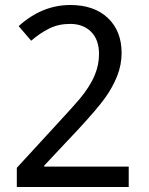

<svg xmlns="http://www.w3.org/2000/svg" viewBox="-20 -744 591 764"><path d="M492.2 0H46.9V-76.2L217.8 -262.2Q275.4 -324.7 296.4 -349.6Q317.4 -374.5 333 -399.4Q348.6 -424.3 357.4 -446Q366.2 -467.8 370.1 -487.8Q374 -507.8 374 -529.8Q374 -585.4 342.8 -617.2Q311.5 -648.9 258.8 -648.9Q212.4 -648.9 175 -630.1Q137.7 -611.3 104 -582L54.2 -640.1Q147.5 -724.1 259.8 -724.1Q354.5 -724.1 409.2 -672.4Q463.9 -620.6 463.9 -533.2Q463.9 -486.3 446.3 -441.7Q428.7 -397 397.5 -353.5Q366.2 -310.1 293 -231L155.8 -85V-81.1H492.2Z"/></svg>

Font: Noto Sans Bengali UI
Style: Regular
Weight: 400
Designer: Monotype Design Team
Foundry: Monotype Imaging Inc.
Version: Version 1.03 uh